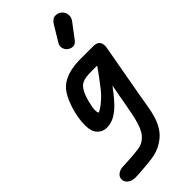

<svg xmlns="http://www.w3.org/2000/svg" viewBox="-405 -997 1531 1531"><g transform="rotate(-45 360.0 -231.5)"><path d="M34 384Q34 354.5 59.2 336.5Q84.5 318.5 120.5 318.5Q128 318.5 150.8 317.2Q173.5 316 201.8 314Q230 312 255 309.8Q280 307.5 292.5 305.5Q332.5 301 361.2 281.2Q390 261.5 408.5 232.5Q426.5 203 438.5 165.2Q450.5 127.5 459.8 83.5Q469 39.5 477.5 -9L502.5 -146.5L511.5 -197Q500.5 -182 489.2 -167.5Q478 -153 466.5 -138.5Q444.5 -110 411.2 -75.2Q378 -40.5 335.2 -15.5Q292.5 9.5 241 9.5Q197.5 9.5 165.2 -23.8Q133 -57 133 -128Q133 -165 139.2 -205Q145.5 -245 156.8 -284Q168 -323 183 -357.8Q198 -392.5 215.5 -419.5Q245 -463 288.2 -486.2Q331.5 -509.5 379.2 -518.5Q427 -527.5 468.5 -527.5H628.5Q665.5 -527.5 683 -505.2Q700.5 -483 692.5 -440L613 2.5Q603 61.5 594.2 115Q585.5 168.5 571.5 216.2Q557.5 264 531.5 306Q502 355.5 445.2 391Q388.5 426.5 322.5 435Q304.5 438 275.8 440.8Q247 443.5 216.5 446Q186 448.5 161.2 450Q136.5 451.5 126.5 451.5Q81.5 451.5 57.8 431Q34 410.5 34 384ZM274 -162.5Q274 -153 275.8 -138.2Q277.5 -123.5 282.5 -123.5Q290.5 -123.5 315 -139.8Q339.5 -156 370.2 -183.8Q401 -211.5 427.5 -246Q454 -280 483 -318.8Q512 -357.5 538 -396H468.5Q441 -396 415.2 -393Q389.5 -390 368 -379Q346.5 -368 330 -343.5Q317.5 -326 307.2 -299.2Q297 -272.5 289.5 -244.2Q282 -216 278 -193.5Q274 -171 274 -162.5ZM472 -650.5Q449 -664.5 440.8 -690.8Q432.5 -717 449 -744.5L526 -872Q550 -912 582.8 -913.8Q615.5 -915.5 638.5 -894Q662 -873 664.2 -843Q666.5 -813 648 -788.5L555.5 -666Q537 -641.5 515.2 -639.5Q493.5 -637.5 472 -650.5Z"/></g></svg>

Font: Edu QLD Hand
Style: Regular
Weight: 400
Designer: Tina and Corey Anderson, Eben Sorkin
Foundry: Sorkin Type Co.
Version: Version 2.000